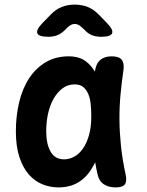

<svg xmlns="http://www.w3.org/2000/svg" viewBox="-20 -805 640 835"><path d="M234 10Q198 10 164.5 -3.5Q131 -17 105.5 -46Q80 -75 64.5 -121.5Q49 -168 49 -234Q49 -301 63.5 -361Q78 -421 107 -465Q136 -509 179 -534.5Q222 -560 279 -560Q326 -560 355 -537Q378 -519 393 -493Q394 -497 394 -501Q399 -531 417.5 -545.5Q436 -560 466 -560Q497 -560 509 -545.5Q521 -531 517 -501Q509 -446 504 -392Q499 -338 499.5 -283.5Q500 -229 506 -171Q512 -113 526 -48Q533 -18 523.5 -4Q514 10 483 10Q452 10 431 -4Q410 -18 404 -48Q398 -74 394 -99Q389 -89 383 -79Q360 -37 323 -13.5Q286 10 234 10ZM259 -112Q281 -112 302.5 -123.5Q324 -135 340.5 -158.5Q357 -182 367 -217Q377 -252 377 -299Q377 -326 374.5 -351.5Q372 -377 364 -396Q356 -415 342 -426.5Q328 -438 305 -438Q276 -438 253.5 -422Q231 -406 214.5 -378Q198 -350 189.5 -313Q181 -276 181 -234Q181 -179 200 -145.5Q219 -112 259 -112ZM191 -645Q149 -645 142.5 -660Q136 -675 165 -705L200 -741Q222 -764 248 -774.5Q274 -785 305 -785Q336 -785 362 -774.5Q388 -764 410 -741L445 -705Q474 -675 467.5 -660Q461 -645 419 -645Q398 -645 380 -652Q362 -659 348 -675L338 -684Q321 -701 305 -701Q289 -701 272 -684L262 -674Q247 -659 229.5 -652Q212 -645 191 -645Z"/></svg>

Font: Maple Mono
Style: Bold
Weight: 700
Monospace: yes
Designer: subframe7536
Version: Version 7.200